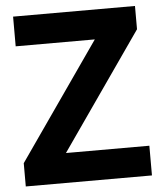

<svg xmlns="http://www.w3.org/2000/svg" viewBox="-52 -760 682 805"><g transform="rotate(-5 289.5 -357.0)"><path d="M555 0H24V-98L366 -589H33V-714H546V-616L204 -125H555Z"/></g></svg>

Font: BC Sans
Style: Bold
Weight: 700
Designer: Monotype Design Team
Province of B.C.
Foundry: Monotype Imaging Inc.
Version: Version 2.000;GOOG;noto-source:20170915:90ef993387c0